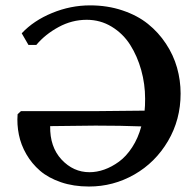

<svg xmlns="http://www.w3.org/2000/svg" viewBox="-20 -678 696 708"><path d="M44.9 -256.8 57.1 -268.1H324.2L513.2 -270Q515.1 -285.2 515.1 -314Q515.1 -368.2 500.7 -419.7Q486.3 -471.2 460 -512.7Q433.6 -554.2 391.8 -579.6Q350.1 -605 299.8 -605Q245.1 -605 195.8 -578.1Q146.5 -551.3 113.8 -512.2H85L60.1 -555.2Q104 -602.1 172.1 -630.1Q240.2 -658.2 312 -658.2Q376.5 -658.2 431.6 -639.6Q486.8 -621.1 525.6 -589.8Q564.5 -558.6 592 -516.8Q619.6 -475.1 632.8 -428.5Q646 -381.8 646 -333Q646 -236.8 599.4 -157.7Q552.7 -78.6 475.3 -34.4Q397.9 9.8 308.1 9.8Q251 9.8 204.6 -6.1Q158.2 -22 127.7 -48.3Q97.2 -74.7 77.1 -109.4Q57.1 -144 49.6 -181.4Q42 -218.8 44.9 -256.8ZM310.1 -43Q336.9 -43 364.5 -52.7Q392.1 -62.5 418.7 -81.8Q445.3 -101.1 467.3 -134.8Q489.3 -168.5 501 -211.9Q426.3 -214.8 332 -214.8L165 -212.9Q163.6 -136.2 207 -89.6Q250.5 -43 310.1 -43Z"/></svg>

Font: Linear Smooth
Style: Bold
Weight: 700
Designer: Philipp H. Poll, Flanker
Foundry: Philipp H. Poll, reworked by Flanker
Version: Version 1.061 | FøM Fix